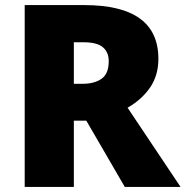

<svg xmlns="http://www.w3.org/2000/svg" viewBox="-20 -734 729 754"><path d="M311 -714Q602 -714 602 -503Q602 -438 569.5 -390.5Q537 -343 481 -311L689 0H470L319 -260H270V0H77V-714ZM308 -568H270V-405H306Q350 -405 378.5 -424.5Q407 -444 407 -494Q407 -529 384 -548.5Q361 -568 308 -568Z"/></svg>

Font: Noto Sans Telugu Black
Style: Regular
Weight: 900
Designer: Jelle Bosma - Monotype Design Team
Foundry: Monotype Imaging Inc.
Version: Version 2.005; ttfautohint (v1.8.4.7-5d5b)